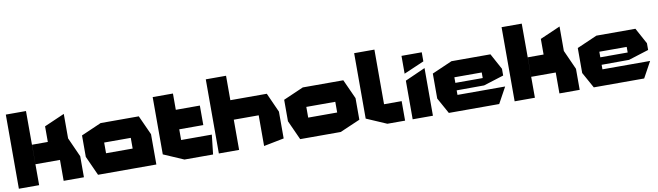

<svg xmlns="http://www.w3.org/2000/svg" viewBox="-40 -1388 6847 1997"><g transform="rotate(-10 3383.5 -389.0)"><path d="M38 0V-783H251L252 0ZM511 0V-221H725V0ZM252 -221V-427H633L725 -222V-221ZM419 -427V-592L632 -685H633V-427Z M995 -319V-525H1397L1490 -320V-319ZM874 0 781 -205V-206H1276V0ZM781 -206V-432L994 -525H995V-206ZM1276 0V-319H1490V0Z M1574 -319V-697H1788V-525L1575 -319ZM1575 -319 1788 -525H2042V-319ZM1787 0 1574 -92V-319H1788V0ZM1788 0V-206H2112V-205L2089 0Z M2150 0V-783H2364V0ZM2627 5V-319H2841V-37L2628 5ZM2364 -319V-525H2749L2841 -320V-319Z M3130 -319V-525H3557L3650 -320V-319ZM3009 0 2916 -205V-206H3436V0ZM2916 -206V-432L3129 -525H3130V-206ZM3436 0V-319H3650V-92L3437 0Z M3930 0 3717 -92V-783H3931V0ZM3931 0V-206H4117V0Z M4197 0V-408L4410 -503H4411V0ZM4197 -482V-670H4411V-574L4198 -482Z M4579 0 4486 -168V-169H5203V-168L5111 0ZM4486 -169V-432L4699 -525H4700V-169ZM4700 -217V-296H4989V-218ZM4700 -355V-525H5111L5203 -356V-355ZM4989 -218V-355H5203V-285L4990 -218Z M5274 0V-783H5487L5488 0ZM5747 0V-221H5961V0ZM5488 -221V-427H5869L5961 -222V-221ZM5655 -427V-592L5868 -685H5869V-427Z M6110 0 6017 -168V-169H6734V-168L6642 0ZM6017 -169V-432L6230 -525H6231V-169ZM6231 -217V-296H6520V-218ZM6231 -355V-525H6642L6734 -356V-355ZM6520 -218V-355H6734V-285L6521 -218Z"/></g></svg>

Font: Foldit ExtraBold
Style: Regular
Weight: 800
Version: Version 1.003